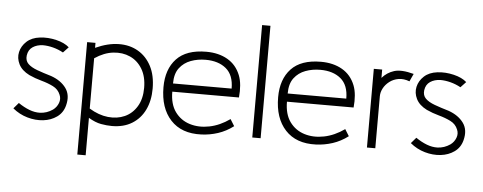

<svg xmlns="http://www.w3.org/2000/svg" viewBox="-55 -846 2996 1191"><g transform="rotate(5 1442.5 -250.0)"><path d="M40 -51 71 -87Q106 -63 140 -50Q174 -37 207 -38Q228 -39 247.5 -45.5Q267 -52 286 -65Q309 -82 319 -108.5Q329 -135 318 -160Q305 -193 272 -209.5Q239 -226 198.5 -237Q158 -248 121 -265Q73 -289 54.5 -326.5Q36 -364 44.5 -402Q53 -440 84 -468.5Q115 -497 166 -503Q216 -509 268 -496.5Q320 -484 349 -458L316 -423Q285 -440 252 -448.5Q219 -457 189 -457Q152 -456 125.5 -438.5Q99 -421 94 -385Q90 -353 109.5 -333.5Q129 -314 167 -300Q205 -286 256 -271Q318 -249 349.5 -205.5Q381 -162 364 -97Q352 -51 315.5 -25Q279 1 230.5 6.5Q182 12 131.5 -2.5Q81 -17 40 -51Z M512 200H460V-500H512V-469Q589 -504 657 -505Q725 -506 777.5 -475.5Q830 -445 860 -387.5Q890 -330 890 -248Q890 -173 862.5 -116Q835 -59 783 -27Q731 5 658 5Q626 5 590 -1.5Q554 -8 512 -33ZM512 -91Q571 -55 628.5 -49Q686 -43 733 -64Q780 -85 808.5 -132Q837 -179 837 -248Q837 -318 808.5 -365.5Q780 -413 732.5 -434.5Q685 -456 627.5 -449.5Q570 -443 512 -404Z M1428 -240H1013Q1013 -162 1047.5 -114.5Q1082 -67 1138.5 -49.5Q1195 -32 1260.5 -45Q1326 -58 1388 -102L1414 -60Q1369 -26 1318.5 -9.5Q1268 7 1215 9Q1092 14 1024 -59.5Q956 -133 956 -263Q956 -375 1017 -440Q1078 -505 1202 -505Q1279 -505 1334.5 -473Q1390 -441 1415 -378Q1426 -350 1429 -315Q1432 -280 1428 -240ZM1202 -455Q1153 -455 1110 -439Q1067 -423 1040 -387.5Q1013 -352 1013 -291H1378Q1378 -375 1330 -415Q1282 -455 1202 -455Z M1584 0H1532V-700H1584Z M2142 -240H1727Q1727 -162 1761.5 -114.5Q1796 -67 1852.5 -49.5Q1909 -32 1974.5 -45Q2040 -58 2102 -102L2128 -60Q2083 -26 2032.5 -9.5Q1982 7 1929 9Q1806 14 1738 -59.5Q1670 -133 1670 -263Q1670 -375 1731 -440Q1792 -505 1916 -505Q1993 -505 2048.5 -473Q2104 -441 2129 -378Q2140 -350 2143 -315Q2146 -280 2142 -240ZM1916 -455Q1867 -455 1824 -439Q1781 -423 1754 -387.5Q1727 -352 1727 -291H2092Q2092 -375 2044 -415Q1996 -455 1916 -455Z M2246 0V-490H2298V-438Q2328 -473 2372.5 -487Q2417 -501 2495 -480L2473 -432Q2436 -446 2404 -440.5Q2372 -435 2348 -416.5Q2324 -398 2311 -373.5Q2298 -349 2298 -324V0Z M2515 -51 2546 -87Q2581 -63 2615 -50Q2649 -37 2682 -38Q2703 -39 2722.5 -45.5Q2742 -52 2761 -65Q2784 -82 2794 -108.5Q2804 -135 2793 -160Q2780 -193 2747 -209.5Q2714 -226 2673.5 -237Q2633 -248 2596 -265Q2548 -289 2529.5 -326.5Q2511 -364 2519.5 -402Q2528 -440 2559 -468.5Q2590 -497 2641 -503Q2691 -509 2743 -496.5Q2795 -484 2824 -458L2791 -423Q2760 -440 2727 -448.5Q2694 -457 2664 -457Q2627 -456 2600.5 -438.5Q2574 -421 2569 -385Q2565 -353 2584.5 -333.5Q2604 -314 2642 -300Q2680 -286 2731 -271Q2793 -249 2824.5 -205.5Q2856 -162 2839 -97Q2827 -51 2790.5 -25Q2754 1 2705.5 6.5Q2657 12 2606.5 -2.5Q2556 -17 2515 -51Z"/></g></svg>

Font: Kulim Park ExtraLight
Style: Regular
Weight: 275
Designer: Noponies / Dale Sattler
Foundry: Noponies
Version: Version 1.000; ttfautohint (v1.8.3)